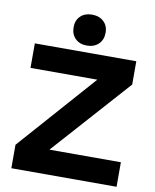

<svg xmlns="http://www.w3.org/2000/svg" viewBox="-98 -990 860 1064"><g transform="rotate(10 332.5 -458.0)"><path d="M632 -138V0H40V-132L424 -566H48V-704H619V-573L230 -138ZM333 -916Q374 -916 399 -892.5Q424 -869 424 -830Q424 -790 399 -766Q374 -742 333 -742Q293 -742 268.5 -766Q244 -790 244 -830Q244 -869 268.5 -892.5Q293 -916 333 -916Z"/></g></svg>

Font: Prodigy Sans
Style: Bold
Weight: 700
Designer: Wei Huang
Foundry: Wei Huang
Version: Version 1.003; ttfautohint (v1.8.3)